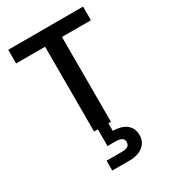

<svg xmlns="http://www.w3.org/2000/svg" viewBox="-229 -809 1044 1182"><g transform="rotate(-30 293.0 -218.0)"><path d="M233 0V-603H27V-700H559V-603H353V0ZM210 264V194H318Q347 194 361 185Q375 176 375 155Q375 137 361 128Q347 119 318 119H260V-5H335V54Q370 54 399.5 64.5Q429 75 447 98.5Q465 122 465 158Q465 193 447.5 216.5Q430 240 401 252Q372 264 337 264Z"/></g></svg>

Font: DM Sans 17pt SemiBold
Style: Regular
Weight: 600
Version: Version 4.004;gftools[0.9.30]